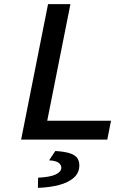

<svg xmlns="http://www.w3.org/2000/svg" viewBox="-20 -674 640 927"><path d="M82 0 212 -654H320L208 -91H516L498 0ZM163 233 164 184Q223 181 249.5 168Q276 155 276 136Q276 121 262.5 111.5Q249 102 217 100L247 55Q295 58 320 67Q345 76 354 90.5Q363 105 363 124Q363 160 337 183.5Q311 207 266 219Q221 231 163 233Z"/></svg>

Font: Source Code Pro ExtraLight SemiBold
Style: Italic
Weight: 600
Italic angle: -11°
Monospace: yes
Version: Version 1.016;hotconv 1.0.116;makeotfexe 2.5.65601